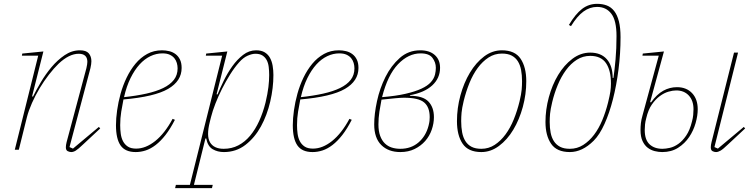

<svg xmlns="http://www.w3.org/2000/svg" viewBox="-20 -780 3929 1000"><path d="M351 12Q343 12 333 7.5Q323 3 323 -13Q323 -24 327 -40L430 -425Q435 -447 435 -458Q435 -500 390 -500Q340 -500 285 -448Q261 -425 235 -391.5Q209 -358 186.5 -320.5Q164 -283 146.5 -243.5Q129 -204 120 -169L78 0H57L179 -490H94L96 -501L206 -512L147 -278L152 -277Q168 -310 192.5 -351.5Q217 -393 248 -430Q279 -467 316.5 -492.5Q354 -518 396 -518Q429 -518 442.5 -502Q456 -486 456 -461Q456 -447 451 -425L342 -14L360 -6L495 -119L502 -111L413 -28Q387 -3 374.5 4.5Q362 12 351 12Z M687 12Q632 12 608 -22.5Q584 -57 584 -128Q584 -163 590 -205.5Q596 -248 608 -291.5Q620 -335 639.5 -375.5Q659 -416 685.5 -448Q712 -480 746.5 -499Q781 -518 824 -518Q843 -518 861.5 -513.5Q880 -509 894.5 -498Q909 -487 917.5 -469.5Q926 -452 926 -426Q926 -358 855.5 -317Q785 -276 623 -262Q617 -232 611.5 -198.5Q606 -165 606 -128Q606 -105 609 -83Q612 -61 621 -44Q630 -27 646 -16.5Q662 -6 689 -6Q739 -6 788.5 -45.5Q838 -85 879 -161L891 -156Q867 -109 842 -77Q817 -45 791 -25Q765 -5 739 3.5Q713 12 687 12ZM626 -274Q691 -281 742.5 -292.5Q794 -304 830 -321.5Q866 -339 885.5 -364Q905 -389 905 -424Q905 -438 901 -452Q897 -466 888 -477Q879 -488 864 -495Q849 -502 826 -502Q794 -502 763.5 -487.5Q733 -473 707 -444.5Q681 -416 660 -373.5Q639 -331 626 -274Z M896 183H969L1137 -490H1052L1054 -501L1164 -512L1108 -289L1113 -288Q1126 -320 1145.5 -360Q1165 -400 1190 -435Q1215 -470 1246 -494Q1277 -518 1314 -518Q1341 -518 1358.5 -507.5Q1376 -497 1386 -479Q1396 -461 1400 -437.5Q1404 -414 1404 -389Q1404 -322 1387.5 -251Q1371 -180 1339 -121.5Q1307 -63 1258.5 -25.5Q1210 12 1146 12Q1113 12 1087.5 -3Q1062 -18 1054 -59H1050L990 183H1088L1084 200H892ZM1145 -5Q1187 -5 1221.5 -23Q1256 -41 1283 -73.5Q1310 -106 1330 -150Q1350 -194 1363 -246Q1374 -293 1378 -326.5Q1382 -360 1382 -389Q1382 -411 1379.5 -431.5Q1377 -452 1369 -467Q1361 -482 1347 -491Q1333 -500 1310 -500Q1293 -500 1270 -490Q1247 -480 1225 -455Q1201 -428 1178.5 -392Q1156 -356 1136.5 -317.5Q1117 -279 1102 -240.5Q1087 -202 1079 -170L1073 -146Q1054 -72 1074 -38.5Q1094 -5 1145 -5Z M1608 12Q1553 12 1529 -22.5Q1505 -57 1505 -128Q1505 -163 1511 -205.5Q1517 -248 1529 -291.5Q1541 -335 1560.5 -375.5Q1580 -416 1606.5 -448Q1633 -480 1667.5 -499Q1702 -518 1745 -518Q1764 -518 1782.5 -513.5Q1801 -509 1815.5 -498Q1830 -487 1838.5 -469.5Q1847 -452 1847 -426Q1847 -358 1776.5 -317Q1706 -276 1544 -262Q1538 -232 1532.5 -198.5Q1527 -165 1527 -128Q1527 -105 1530 -83Q1533 -61 1542 -44Q1551 -27 1567 -16.5Q1583 -6 1610 -6Q1660 -6 1709.5 -45.5Q1759 -85 1800 -161L1812 -156Q1788 -109 1763 -77Q1738 -45 1712 -25Q1686 -5 1660 3.5Q1634 12 1608 12ZM1547 -274Q1612 -281 1663.5 -292.5Q1715 -304 1751 -321.5Q1787 -339 1806.5 -364Q1826 -389 1826 -424Q1826 -438 1822 -452Q1818 -466 1809 -477Q1800 -488 1785 -495Q1770 -502 1747 -502Q1715 -502 1684.5 -487.5Q1654 -473 1628 -444.5Q1602 -416 1581 -373.5Q1560 -331 1547 -274Z M2065 12Q2003 12 1966 -24.5Q1929 -61 1929 -132Q1929 -186 1943.5 -253Q1958 -320 1987.5 -379Q2017 -438 2062 -478Q2107 -518 2169 -518Q2217 -518 2244.5 -493.5Q2272 -469 2272 -427Q2272 -373 2231.5 -335.5Q2191 -298 2115 -284V-281Q2183 -281 2211.5 -251Q2240 -221 2240 -170Q2240 -137 2228.5 -104Q2217 -71 2194.5 -45.5Q2172 -20 2139.5 -4Q2107 12 2065 12ZM2065 -5Q2121 -5 2159.5 -38Q2198 -71 2212 -125Q2216 -141 2217 -150.5Q2218 -160 2218 -170Q2218 -222 2189 -246.5Q2160 -271 2084 -271Q2069 -271 2041 -268.5Q2013 -266 1967 -261Q1961 -231 1956 -198Q1951 -165 1951 -132Q1951 -97 1960 -72.5Q1969 -48 1984.5 -33Q2000 -18 2020.5 -11.5Q2041 -5 2065 -5ZM2171 -502Q2107 -502 2053 -445.5Q1999 -389 1970 -274Q2042 -280 2092 -291.5Q2142 -303 2174.5 -318Q2207 -333 2224 -352Q2241 -371 2246 -393Q2250 -410 2250 -427Q2250 -455 2232.5 -478.5Q2215 -502 2171 -502Z M2487 -5Q2525 -5 2556.5 -25.5Q2588 -46 2613 -80Q2638 -114 2656 -158.5Q2674 -203 2686 -252Q2695 -290 2697 -312.5Q2699 -335 2699 -357Q2699 -389 2694 -415.5Q2689 -442 2677 -461Q2665 -480 2645 -490.5Q2625 -501 2594 -501Q2556 -501 2524.5 -480.5Q2493 -460 2468 -426Q2443 -392 2425 -347.5Q2407 -303 2395 -254Q2386 -216 2384 -193.5Q2382 -171 2382 -149Q2382 -117 2387 -90.5Q2392 -64 2404 -45Q2416 -26 2436 -15.5Q2456 -5 2487 -5ZM2487 12Q2419 12 2389.5 -31.5Q2360 -75 2360 -149Q2360 -217 2378 -283Q2396 -349 2427.5 -401.5Q2459 -454 2501.5 -486Q2544 -518 2594 -518Q2662 -518 2691.5 -474Q2721 -430 2721 -357Q2721 -289 2703 -223Q2685 -157 2653.5 -104.5Q2622 -52 2579 -20Q2536 12 2487 12Z M2948 12Q2880 12 2850.5 -31Q2821 -74 2821 -145Q2821 -209 2838.5 -273.5Q2856 -338 2887 -389.5Q2918 -441 2961 -473.5Q3004 -506 3054 -506Q3110 -506 3140.5 -471.5Q3171 -437 3171 -374H3175Q3181 -415 3186 -470.5Q3191 -526 3191 -592Q3191 -673 3164 -708.5Q3137 -744 3090 -744Q3052 -744 3019 -720Q2986 -696 2954 -644L2943 -650Q2977 -707 3011.5 -733.5Q3046 -760 3090 -760Q3118 -760 3140.5 -751.5Q3163 -743 3179 -722.5Q3195 -702 3203.5 -668.5Q3212 -635 3212 -586Q3212 -502 3201.5 -419Q3191 -336 3172.5 -263.5Q3154 -191 3128.5 -134.5Q3103 -78 3072 -47Q3013 12 2948 12ZM2948 -5Q2986 -5 3017.5 -25Q3049 -45 3074 -78Q3099 -111 3117 -154.5Q3135 -198 3147 -246Q3156 -283 3159 -303.5Q3162 -324 3162 -345Q3162 -414 3136 -451.5Q3110 -489 3054 -489Q3016 -489 2984.5 -469Q2953 -449 2928 -415Q2903 -381 2885 -337.5Q2867 -294 2856 -248Q2847 -210 2845 -188Q2843 -166 2843 -145Q2843 -114 2848 -88.5Q2853 -63 2865 -44.5Q2877 -26 2897 -15.5Q2917 -5 2948 -5Z M3429 12Q3410 12 3390 7Q3370 2 3353.5 -10.5Q3337 -23 3326.5 -45.5Q3316 -68 3316 -103Q3316 -120 3318 -138.5Q3320 -157 3327 -181L3411 -490H3326L3328 -501L3438 -512L3366 -248L3371 -247Q3401 -289 3434.5 -307.5Q3468 -326 3506 -326Q3555 -326 3584.5 -295Q3614 -264 3614 -211Q3614 -178 3603 -139Q3592 -100 3569.5 -66.5Q3547 -33 3512 -10.5Q3477 12 3429 12ZM3709 12Q3701 12 3691.5 7.5Q3682 3 3682 -13Q3682 -24 3686 -40L3803 -506H3824L3701 -14L3719 -6L3854 -119L3861 -111L3772 -28Q3746 -3 3733 4.5Q3720 12 3709 12ZM3430 -5Q3447 -5 3469 -10Q3491 -15 3513 -30.5Q3535 -46 3554 -74Q3573 -102 3584 -147Q3589 -165 3590.5 -181.5Q3592 -198 3592 -211Q3592 -256 3567.5 -282.5Q3543 -309 3502 -309Q3484 -309 3461.5 -302.5Q3439 -296 3416.5 -279.5Q3394 -263 3375 -235.5Q3356 -208 3346 -165Q3341 -147 3339.5 -131.5Q3338 -116 3338 -103Q3338 -52 3363 -28.5Q3388 -5 3430 -5Z"/></svg>

Font: IBM Plex Serif Thin
Style: Italic
Weight: 100
Italic angle: -14°
Designer: Mike Abbink, Paul van der Laan, Pieter van Rosmalen
Foundry: Bold Monday
Version: Version 3.001